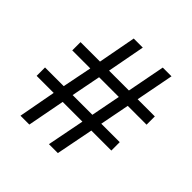

<svg xmlns="http://www.w3.org/2000/svg" viewBox="-186 -866 1018 1018"><g transform="rotate(45 323.0 -357.0)"><path d="M479 -439 446.8 -272.9H585V-210H435.1L394 0H327.1L368.2 -210H220.2L180.2 0H113.8L152.8 -210H24.9V-272.9H165L198.2 -439H63V-501H209L249 -713.9H316.9L276.9 -501H425.8L466.8 -713.9H532.2L491.2 -501H620.1V-439ZM231.9 -272.9H379.9L412.1 -439H264.2Z"/></g></svg>

Font: f0_31487 
Style: Regular
Weight: 400
Foundry: Ascender Corporation
Version: Version 1.10